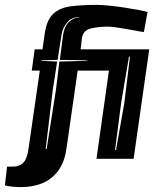

<svg xmlns="http://www.w3.org/2000/svg" viewBox="-62 -650 631 786"><path d="M-42 109 -33 32H-9Q19 32 34.5 15Q50 -2 55 -43L101 -361H68L80 -448H112L121 -512Q129 -568 155.5 -593Q182 -618 226.5 -624Q271 -630 333 -630Q353 -630 384 -627Q415 -624 447.5 -619Q480 -614 506 -609Q532 -604 542 -601L527 -519Q522 -519 504 -522.5Q486 -526 462.5 -530Q439 -534 416.5 -537.5Q394 -541 379 -541Q340 -541 308.5 -533Q277 -525 273 -491L268 -448H549L485 0H333L384 -361H256L210 -41Q202 15 175.5 50Q149 85 110 100.5Q71 116 25 116Q9 116 -8 114.5Q-25 113 -42 109ZM125 -40H129L167 -282L181 -398L295 -401V-403L183 -405L196 -506Q201 -541 219 -559Q237 -577 263 -579V-580Q231 -580 212.5 -557.5Q194 -535 190 -509L174 -405L106 -403V-401L172 -398L154 -282ZM409 -36H413L447 -229L470 -418H466L434 -229Z"/></svg>

Font: Alumni Sans Inline One
Style: Italic
Weight: 400
Italic angle: -8°
Designer: Robert E. Leuschke
Foundry: Robert E. Leuschke
Version: Version 1.100; ttfautohint (v1.8.3)